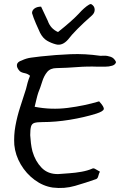

<svg xmlns="http://www.w3.org/2000/svg" viewBox="-20 -906 614 953"><path d="M257 -686Q234 -692 213.5 -704Q193 -716 179 -743Q167 -769 159 -787.5Q151 -806 147 -817Q139 -839 139 -841Q139 -855 151.5 -864Q164 -873 184 -873L217 -803Q231 -763 268 -747Q336 -801 370 -837Q373 -841 384.5 -852.5Q396 -864 410 -875Q424 -886 432 -886Q450 -876 450 -858Q450 -842 437 -830Q351 -754 318 -710Q289 -677 257 -686ZM242 25Q194 18 152 -13Q110 -44 83 -90Q56 -136 51 -187Q48 -234 56.5 -281Q65 -328 80 -374Q95 -420 109 -464Q112 -478 117 -495.5Q122 -513 129 -530Q118 -540 102 -543Q86 -546 78 -553Q62 -570 64 -584.5Q66 -599 88 -606Q111 -617 135 -620Q159 -623 183 -626Q257 -634 329.5 -637Q402 -640 478 -629Q482 -629 497 -629.5Q512 -630 529.5 -624Q547 -618 556 -598Q553 -585 537 -580Q521 -575 501.5 -575Q482 -575 466 -575Q414 -577 363 -573Q312 -569 261 -568Q230 -568 214 -548.5Q198 -529 189.5 -501Q181 -473 170 -446Q165 -431 161 -413.5Q157 -396 152 -376Q234 -360 316.5 -370.5Q399 -381 472 -403Q498 -375 495 -364Q492 -353 458 -342Q397 -323 326.5 -311.5Q256 -300 191 -300Q164 -300 151 -296Q138 -292 134 -278Q130 -264 130 -235Q131 -216 133.5 -195.5Q136 -175 141 -155Q155 -106 186.5 -73.5Q218 -41 269 -42Q293 -44 323.5 -46Q354 -48 384.5 -53.5Q415 -59 438 -69Q444 -73 455 -66Q466 -59 476 -54Q471 -45 468 -32.5Q465 -20 457 -17Q406 1 352.5 16.5Q299 32 242 25Z"/></svg>

Font: Mynerve
Style: Regular
Weight: 400
Designer: Carolina Short
Foundry: Carolina Short
Version: Version 1.000; ttfautohint (v1.8.4.7-5d5b)